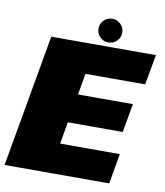

<svg xmlns="http://www.w3.org/2000/svg" viewBox="-111 -891 830 964"><g transform="rotate(10 304.0 -408.5)"><path d="M-22 0H511.5L538.5 -154H234L253.5 -266H533.5L559.5 -412.5H279.5L298.5 -521H603L630.5 -675H97ZM383.5 -696Q409 -696 426.8 -713.8Q444.5 -731.5 444.5 -756.5Q444.5 -781.5 426.8 -799.2Q409 -817 384 -817Q359 -817 341.2 -799.2Q323.5 -781.5 323.5 -756.5Q323.5 -731.5 341 -713.8Q358.5 -696 383.5 -696Z"/></g></svg>

Font: Anybody Thin Black
Style: Italic
Weight: 900
Italic angle: -10°
Version: Version 1.113;gftools[0.9.25]